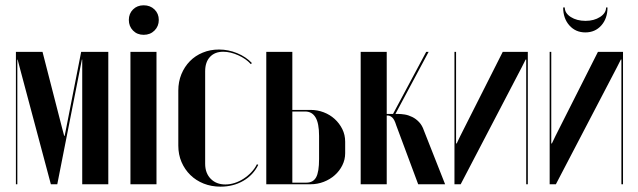

<svg xmlns="http://www.w3.org/2000/svg" viewBox="-20 -689 2384 718"><path d="M385 -495H283.5L227.8 -211L221.8 -181H220L212 -211L139 -495H39.5V0H44.8V-436.2V-466.2H46L53.8 -436.2L170.2 0H194.2L280.2 -436.2L286.2 -466.2H287.5V-436.2V0H385Z M467.8 -495V0H565.2V-495ZM461.8 -614.5Q461.8 -590.8 477.4 -574.8Q493 -558.8 517.2 -558.8Q541.8 -558.8 557.8 -574.8Q573.8 -590.8 573.8 -614.5Q573.8 -638 557.8 -653.6Q541.8 -669.2 517.2 -669.2Q493 -669.2 477.4 -653.6Q461.8 -638 461.8 -614.5Z M646.8 -350.5V-144.5Q646.8 -111 658.8 -83.1Q670.8 -55.2 691.8 -34.6Q712.8 -14 741.6 -2.5Q770.5 9 804.8 9Q852.2 9 889.6 -12.6Q927 -34.2 945.8 -72.5L940.8 -74.8Q933 -59 920 -45.1Q907 -31.2 891.1 -20.9Q875.2 -10.5 857.8 -4.9Q840.2 0.8 822.8 0.8Q788.8 0.8 768 -20.4Q747.2 -41.5 747.2 -76.8V-422.2Q747.2 -456.8 765.2 -476.1Q783.2 -495.5 814.8 -495.5Q841.2 -495.5 870.5 -482.5Q899.8 -469.5 918 -449.2L922 -453.2Q899.8 -476.8 866.9 -490.2Q834 -503.8 798.8 -503.8Q766 -503.8 738.1 -492.2Q710.2 -480.8 690 -460.1Q669.8 -439.5 658.2 -411.2Q646.8 -383 646.8 -350.5Z M1073.2 -278V-495H975.8V0H1142.2Q1167.2 0 1190.6 -9Q1214 -18 1231.9 -33.9Q1249.8 -49.8 1260.2 -70.9Q1270.8 -92 1270.8 -116V-159Q1270.8 -184.8 1260 -206.4Q1249.2 -228 1231.5 -244.1Q1213.8 -260.2 1190.4 -269.1Q1167 -278 1141.5 -278ZM1173.2 -94.5Q1173.2 -45.8 1162.1 -25.9Q1151 -6 1126.2 -6H1073.2V-272H1121.2Q1146.8 -272 1160 -249.9Q1173.2 -227.8 1173.2 -181Z M1543.8 0H1644.5L1565.2 -201Q1558.8 -220.2 1547.1 -232.5Q1535.5 -244.8 1521.5 -251.6Q1507.5 -258.5 1493.5 -260.8Q1479.5 -263 1467.8 -263H1404.2V-257H1429.5Q1438.8 -257 1447 -249.4Q1455.2 -241.8 1461.5 -221ZM1453 -252.2 1582.8 -495H1573.8L1445.8 -255.5ZM1426.2 -495H1328.8V0H1426.2Z M1860 -495 1701.5 -181 1687.8 -152.5H1685.5V-182.5V-495H1679.5V0H1702.8L1931 -437.2L1945.8 -466.5H1947.8V-436.5V0H1953.8V-495Z M2216 -495 2057.5 -181 2043.8 -152.5H2041.5V-182.5V-495H2035.5V0H2058.8L2287 -437.2L2301.8 -466.5H2303.8V-436.5V0H2309.8V-495ZM2246.5 -661H2251.8Q2251.8 -619.8 2228.6 -593.8Q2205.5 -567.8 2169 -567.8Q2132.5 -567.8 2109.3 -593.9Q2086 -620 2086 -661H2092Q2092 -639.8 2114.5 -625.4Q2137 -611 2169.7 -611Q2201.5 -611 2224 -625.5Q2246.5 -640 2246.5 -661Z"/></svg>

Font: Moniqa Black
Style: Regular
Weight: 900
Designer: Rajesh Rajput
Foundry: Rajesh Rajput
Version: Version 1.000